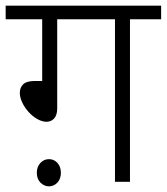

<svg xmlns="http://www.w3.org/2000/svg" viewBox="-20 -642 589 678"><path d="M182 -574V-259Q182 -236 171.5 -224Q161 -212 144 -212Q129 -212 112 -221.5Q95 -231 81 -246.5Q67 -262 58.5 -280Q50 -298 50 -314Q50 -333 62 -344.5Q74 -356 103 -356H129V-574H0V-622H549V-574H439V0H386V-574ZM110 -32Q110 -53 122.5 -66.5Q135 -80 153 -80Q171 -80 183 -66.5Q195 -53 195 -32Q195 -10 182.5 3Q170 16 153 16Q136 16 123 3Q110 -10 110 -32Z"/></svg>

Font: Noto Sans Devanagari Light
Style: Regular
Weight: 300
Version: Version 2.003